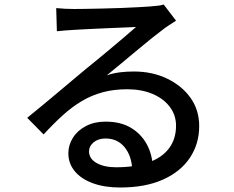

<svg xmlns="http://www.w3.org/2000/svg" viewBox="-20 -784 1040 854"><path d="M230 -748Q249 -746 270.5 -745Q292 -744 310 -744Q325 -744 358.5 -744.5Q392 -745 434.5 -746Q477 -747 519 -748.5Q561 -750 594.5 -752Q628 -754 644 -755Q671 -757 685.5 -759Q700 -761 708 -764L763 -692Q748 -682 732 -672Q716 -662 700 -649Q681 -635 650.5 -610.5Q620 -586 585 -556.5Q550 -527 516 -499Q482 -471 455 -449Q485 -459 515 -462.5Q545 -466 575 -466Q658 -466 724 -434Q790 -402 828 -348Q866 -294 866 -223Q866 -144 824.5 -82Q783 -20 704.5 15Q626 50 514 50Q445 50 393 31Q341 12 312.5 -22.5Q284 -57 284 -102Q284 -139 304.5 -171.5Q325 -204 362.5 -223.5Q400 -243 449 -243Q517 -243 562.5 -215.5Q608 -188 632.5 -143Q657 -98 659 -45L568 -32Q565 -92 533.5 -130Q502 -168 449 -168Q417 -168 396.5 -151Q376 -134 376 -111Q376 -78 409.5 -59Q443 -40 496 -40Q581 -40 641 -61.5Q701 -83 732 -124.5Q763 -166 763 -225Q763 -272 735 -309Q707 -346 658 -366.5Q609 -387 546 -387Q486 -387 436.5 -373.5Q387 -360 344 -334.5Q301 -309 259.5 -271.5Q218 -234 174 -186L101 -260Q131 -284 167 -314Q203 -344 239.5 -374.5Q276 -405 308.5 -432.5Q341 -460 363 -478Q384 -495 414 -519.5Q444 -544 476 -571Q508 -598 537 -622.5Q566 -647 585 -664Q569 -663 541 -662Q513 -661 479.5 -659.5Q446 -658 412 -656.5Q378 -655 350 -653.5Q322 -652 307 -651Q289 -650 269.5 -648.5Q250 -647 233 -645Z"/></svg>

Font: Noto Sans SC Medium
Style: Regular
Weight: 500
Designer: Ryoko NISHIZUKA  (kana, bopomofo & ideographs); Paul D. Hunt (Latin, Greek & Cyrillic); Sandoll Communications , Soo-you
Foundry: Adobe
Version: Version 2.004-H2;hotconv 1.0.118;makeotfexe 2.5.65603